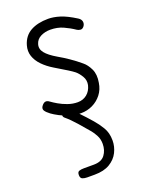

<svg xmlns="http://www.w3.org/2000/svg" viewBox="-164 -622 812 1058"><g transform="rotate(-20 242.0 -93.5)"><path d="M248 10Q216 10 184.8 0.5Q153.5 -9 128 -22.5Q102.5 -36 87.5 -47Q68 -61.5 60.2 -73.5Q52.5 -85.5 61.5 -99.5Q69 -110 76.2 -114.2Q83.5 -118.5 91.8 -117Q100 -115.5 109.5 -108Q121.5 -99 143.8 -86Q166 -73 194.2 -63Q222.5 -53 252 -53Q283 -53 305.8 -71.2Q328.5 -89.5 336.5 -122Q342.5 -150 328 -174Q313.5 -198 297 -211.5Q283.5 -222 263 -234.8Q242.5 -247.5 222.8 -259.2Q203 -271 191 -278.5Q156 -299.5 130.8 -325.5Q105.5 -351.5 95.5 -381.5Q85.5 -411.5 95 -444Q109.5 -494.5 151 -517.8Q192.5 -541 254.5 -541Q285.5 -541 322.8 -529.5Q360 -518 411.5 -485.5Q427.5 -475.5 430 -461.5Q432.5 -447.5 424 -435.5Q414.5 -422.5 403 -423.5Q391.5 -424.5 383 -430Q353 -450.5 319.5 -465.5Q286 -480.5 244.5 -480.5Q214 -480.5 188.5 -467.8Q163 -455 155.5 -428.5Q147.5 -402 166.8 -378Q186 -354 231.5 -327.5Q261.5 -310.5 292.5 -289.2Q323.5 -268 352.5 -243.5Q374.5 -226 390 -193.5Q405.5 -161 397 -114Q391.5 -76.5 369.8 -48.5Q348 -20.5 316.2 -5.2Q284.5 10 248 10ZM158.5 354Q142.5 354 131 349.2Q119.5 344.5 119.5 326Q119.5 308.5 130.2 304.5Q141 300.5 158.5 300.5H216.5Q262 300.5 282 273.5Q302 246.5 302 209Q302 181 290.2 159Q278.5 137 267.5 124Q244 96 212.5 60Q181 24 153 1Q145 -6 146 -15.5Q147 -25 154.2 -32.5Q161.5 -40 171 -40Q178 -40 182.2 -39Q186.5 -38 197.5 -29.5Q210.5 -19 230.2 1.5Q250 22 269 42.8Q288 63.5 299 76.5Q321 101.5 340.2 133.5Q359.5 165.5 359.5 210Q359.5 246 343 279Q326.5 312 291.8 333Q257 354 202 354Z"/></g></svg>

Font: Edu NSW ACT Cursive
Style: Regular
Weight: 400
Designer: Tina and Corey Anderson, Eben Sorkin, Mirko Velimirovic
Foundry: Sorkin Type Co.
Version: Version 2.000